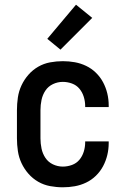

<svg xmlns="http://www.w3.org/2000/svg" viewBox="-20 -788 540 816"><path d="M247 8Q220 8 193 3Q166 -2 142.5 -15.5Q119 -29 101 -49.5Q83 -70 71.5 -94.5Q60 -119 56 -146Q52 -173 52 -200V-320Q52 -347 56 -374Q60 -401 71.5 -425.5Q83 -450 101 -470.5Q119 -491 142.5 -504.5Q166 -518 193 -523Q220 -528 247 -528Q273 -528 298 -523.5Q323 -519 346 -508Q369 -497 387.5 -479Q406 -461 418 -438.5Q430 -416 436 -391Q442 -366 442 -340V-333H342V-337Q342 -357 336 -376.5Q330 -396 317.5 -411Q305 -426 286 -433Q267 -440 247 -440Q225 -440 205 -430.5Q185 -421 173 -403Q161 -385 156.5 -363.5Q152 -342 152 -320V-200Q152 -178 156.5 -156.5Q161 -135 173 -117Q185 -99 205 -89.5Q225 -80 247 -80Q267 -80 286 -87Q305 -94 317.5 -109Q330 -124 336 -143.5Q342 -163 342 -183V-187H442V-180Q442 -154 436 -129Q430 -104 418 -81.5Q406 -59 387.5 -41Q369 -23 346 -12Q323 -1 298 3.5Q273 8 247 8ZM237 -577 181 -623 303 -768 372 -712Z"/></svg>

Font: Iosevka Term Curly Semibold
Style: Regular
Weight: 600
Designer: Belleve Invis
Foundry: Belleve Invis
Version: Version 32.3.0